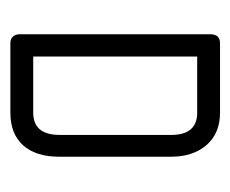

<svg xmlns="http://www.w3.org/2000/svg" viewBox="-57 -387 444 370"><g transform="rotate(90 165.0 -202.0)"><path d="M197 0H63Q55 0 50.5 -5Q46 -10 46 -18V-385Q46 -404 63 -404H197Q237 -404 259.5 -378Q282 -352 282 -310V-94Q282 -49 260 -24.5Q238 0 197 0ZM240 -310Q240 -360 197 -360H89V-44H197Q240 -44 240 -95Z"/></g></svg>

Font: Chathura
Style: Bold
Weight: 700
Designer: Appaji Ambarisha Darbha
Foundry: Aditya Fonts
Version: Version 1.002 2016